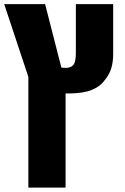

<svg xmlns="http://www.w3.org/2000/svg" viewBox="-20 -651 594 912"><path d="M114.7 240.2V-285.6L0 -631.3H194.3L271.5 -330.1Q279.8 -329.1 284.7 -328.9Q289.6 -328.6 292.5 -328.6Q318.8 -328.6 329.6 -344.2Q340.3 -359.9 340.3 -397.5V-631.3H517.6V-395Q517.6 -355.5 508.1 -325.4Q498.5 -295.4 479 -272.5Q457.5 -240.7 416 -223.9Q374.5 -207 304.2 -207H291.5V240.2Z"/></svg>

Font: Open Sans SemiCondensed ExtraBold
Style: Regular
Weight: 800
Width: 4
Designer: Monotype Design Team
Foundry: Monotype Imaging Inc.
Version: Version 3.000